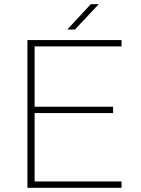

<svg xmlns="http://www.w3.org/2000/svg" viewBox="-20 -890 666 910"><path d="M556 -670H144V-384H516V-354H144V-30H556V0H110V-700H556ZM299 -750 410 -870H448L335 -750Z"/></svg>

Font: Fivo Sans Thin
Style: Regular
Weight: 250
Foundry: Alexander Slobzheninov
Version: 1.0